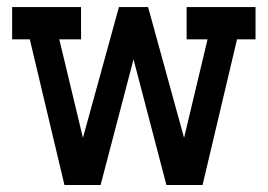

<svg xmlns="http://www.w3.org/2000/svg" viewBox="-20 -527 763 547"><path d="M163.6 0 64.9 -415H14.6V-506.8H210.9V-415H148.9L216.3 -134.3L318.8 -506.8H401.9L504.4 -134.3L571.3 -415H511.7V-506.8H708V-415H655.3L557.1 0H454.1L360.4 -357.9L266.6 0Z"/></svg>

Font: Kay Pho Du
Style: Bold
Weight: 700
Designer: Victor Gaultney, Khu Oo Reh
Foundry: SIL International
Version: Version 3.000